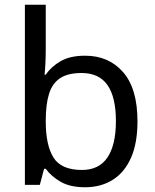

<svg xmlns="http://www.w3.org/2000/svg" viewBox="-20 -780 655 810"><path d="M173 -575Q173 -541 171.5 -511.5Q170 -482 168 -465H173Q196 -499 236 -522Q276 -545 339 -545Q439 -545 499.5 -475.5Q560 -406 560 -268Q560 -176 532.5 -114Q505 -52 455 -21Q405 10 339 10Q276 10 236 -13Q196 -36 173 -68H166L148 0H85V-760H173ZM324 -472Q267 -472 234 -450.5Q201 -429 187 -384.5Q173 -340 173 -271V-267Q173 -168 205.5 -115.5Q238 -63 326 -63Q398 -63 433.5 -116Q469 -169 469 -269Q469 -370 433.5 -421Q398 -472 324 -472Z"/></svg>

Font: lbangla15
Style: Book
Weight: 400
Designer: Jelle Bosma - Monotype Design Team
Foundry: Monotype Imaging Inc.
Version: Version 2.003